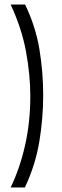

<svg xmlns="http://www.w3.org/2000/svg" viewBox="-20 -732 273 849"><path d="M27 -712H91Q138 -614 154.5 -513Q171 -412 171 -311Q171 -210 154 -106.5Q137 -3 90 97H27Q68 12 91 -90Q114 -192 114 -307Q114 -401 95 -504Q76 -607 27 -712Z"/></svg>

Font: Bricolage Grotesque 12pt Condensed ExtraLight
Style: Regular
Weight: 200
Width: 3
Designer: Mathieu Triay
Foundry: Atelier Triay
Version: Version 1.001; ttfautohint (v1.8.4.7-5d5b);gftools[0.9.33.de